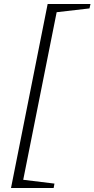

<svg xmlns="http://www.w3.org/2000/svg" viewBox="-20 -746 472 959"><path d="M35 193 218 -726H432L427 -704L263 -685L96 152L252 171L248 193Z"/></svg>

Font: Piazzolla Light
Style: Italic
Weight: 300
Italic angle: -11.3°
Designer: Juan Pablo del Peral
Foundry: Huerta Tipografica
Version: Version 1.330